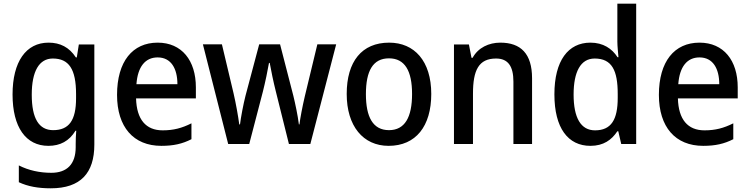

<svg xmlns="http://www.w3.org/2000/svg" viewBox="-20 -780 4061 1040"><path d="M243 -549C121 -549 48 -446 48 -268C48 -91 120 10 242 10C306 10 355 -16 389 -72H393C391 -52 390 -19 390 0V17C390 110 342 156 258 156C195 156 135 143 82 116V207C131 230 187 240 255 240C417 240 491 157 491 3V-539H407L396 -469H391C355 -524 306 -549 243 -549ZM266 -463C353 -463 392 -406 392 -270V-248C392 -127 353 -75 268 -75C191 -75 152 -138 152 -267C152 -394 192 -463 266 -463Z M834 -549C698 -549 614 -447 614 -266C614 -92 703 10 854 10C920 10 968 -1 1017 -26V-112C965 -86 920 -74 861 -74C770 -74 720 -133 717 -247H1041V-307C1041 -452 965 -549 834 -549ZM834 -469C907 -469 941 -408 941 -324H719C726 -419 767 -469 834 -469Z M1474 -285 1545 0H1661L1801 -540H1699L1631 -258C1618 -203 1606 -139 1602 -106H1599C1593 -155 1579 -220 1569 -261L1497 -540H1384L1310 -262C1298 -215 1285 -146 1280 -106H1276C1270 -151 1258 -219 1245 -275L1182 -540H1079L1216 0H1330L1404 -284C1416 -331 1431 -403 1437 -439H1441C1447 -404 1462 -332 1474 -285Z M2316 -271C2316 -450 2224 -549 2088 -549C1940 -549 1858 -447 1858 -271C1858 -97 1947 10 2085 10C2233 10 2316 -97 2316 -271ZM1962 -270C1962 -396 2000 -464 2087 -464C2173 -464 2212 -396 2212 -271C2212 -145 2173 -75 2087 -75C2000 -75 1962 -146 1962 -270Z M2690 -549C2628 -549 2570 -522 2540 -467H2534L2520 -539H2439V0H2542V-273C2542 -400 2573 -463 2667 -463C2732 -463 2761 -421 2761 -338V0H2862V-356C2862 -489 2801 -549 2690 -549Z M3178 10C3249 10 3293 -22 3324 -69H3329L3345 0H3426V-760H3324V-555C3324 -530 3328 -494 3330 -470H3325C3295 -517 3247 -549 3178 -549C3058 -549 2983 -452 2983 -269C2983 -86 3057 10 3178 10ZM3203 -74C3126 -74 3087 -142 3087 -268C3087 -391 3125 -463 3201 -463C3295 -463 3326 -398 3326 -271V-250C3326 -132 3291 -74 3203 -74Z M3769 -549C3633 -549 3549 -447 3549 -266C3549 -92 3638 10 3789 10C3855 10 3903 -1 3952 -26V-112C3900 -86 3855 -74 3796 -74C3705 -74 3655 -133 3652 -247H3976V-307C3976 -452 3900 -549 3769 -549ZM3769 -469C3842 -469 3876 -408 3876 -324H3654C3661 -419 3702 -469 3769 -469Z"/></svg>

Font: Noto Sans Devanagari UI SemiCondensed Medium
Style: Regular
Weight: 500
Width: 4
Designer: Jelle Bosma - Monotype Design Team
Foundry: Monotype Imaging Inc.
Version: Version 2.004